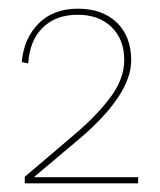

<svg xmlns="http://www.w3.org/2000/svg" viewBox="-20 -755 369 442"><path d="M37 -348 151 -445Q204 -490 235 -532Q266 -574 266 -617Q266 -664 237 -692.5Q208 -721 159 -721Q108 -721 78 -691Q48 -661 45 -609L30 -612Q35 -667 69 -701Q103 -735 159 -735Q216 -735 249 -703Q282 -671 282 -616Q282 -536 160 -433L59 -348V-347H85H298V-333H37Z"/></svg>

Font: Work Sans Thin
Style: Regular
Weight: 260
Designer: Wei Huang
Foundry: Wei Huang
Version: Version 1.500